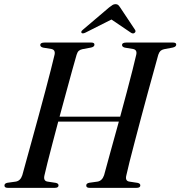

<svg xmlns="http://www.w3.org/2000/svg" viewBox="-20 -905 869 925"><path d="M194 -59.5Q188 -33 209.5 -30L249 -24Q262 -21 262 -12Q262 0 244 0H17.5Q1.5 0 1.5 -11Q1 -21.5 16 -24.5L55.5 -30Q78.5 -33.5 87.5 -61Q94.5 -87 107 -132Q119.5 -177 135 -233.5Q150.5 -290 167 -350.2Q183.5 -410.5 198.5 -467.2Q213.5 -524 225.2 -569.8Q237 -615.5 243 -642Q247.5 -665 227.5 -669L188 -675.5Q174 -679 174 -688Q174 -700 195 -700H420Q435 -700 435 -690Q435 -679.5 419 -676L376.5 -668Q365.5 -665.5 359.2 -659.8Q353 -654 349 -641Q341 -614 328 -566.8Q315 -519.5 299.2 -461.5Q283.5 -403.5 267 -343H559Q575.5 -403.5 591 -462Q606.5 -520.5 618.5 -567.8Q630.5 -615 636.5 -642Q641.5 -665 621 -669L581.5 -675.5Q568 -679 568 -688Q568 -700 589 -700H814Q829 -700 829 -690Q829 -680 813 -676L770.5 -668Q759.5 -665.5 753.2 -659.8Q747 -654 742.5 -641Q735 -613.5 722 -566.5Q709 -519.5 693 -461.5Q677 -403.5 660.8 -342.2Q644.5 -281 629.8 -224.8Q615 -168.5 604 -125Q593 -81.5 588.5 -59.5Q582 -33 603.5 -30L643 -24Q656 -21 656 -12Q656 0 638 0H411.5Q395.5 0 395.5 -11Q395 -21.5 410 -24.5L449.5 -30Q472 -33.5 481.5 -61Q491 -96.5 510.5 -167.2Q530 -238 552.5 -319H260.5Q245.5 -262.5 232 -211Q218.5 -159.5 208.5 -119.8Q198.5 -80 194 -59.5ZM627.5 -746Q620 -741 610 -748L517 -811L392 -748Q378.5 -741.5 373.5 -746Q367.5 -752 379 -761.5L505.5 -869Q515 -876.5 521.8 -880.8Q528.5 -885 536.5 -885Q545 -885 549.5 -880.8Q554 -876.5 559 -869L630.5 -761.5Q636.5 -752.5 627.5 -746Z"/></svg>

Font: Fraunces 72pt S000
Style: Italic
Weight: 400
Italic angle: -16°
Version: Version 1.000; ttfautohint (v1.8.3)